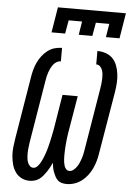

<svg xmlns="http://www.w3.org/2000/svg" viewBox="-62 -1001 725 1055"><g transform="rotate(5 300.0 -473.5)"><path d="M346 8Q332 8 319 4.5Q306 1 297 -7.5Q288 -16 282 -27.5Q276 -39 271.5 -51Q267 -63 264.5 -76Q262 -89 261 -102Q255 -89 248 -76Q241 -63 233 -51Q225 -39 215.5 -27.5Q206 -16 194 -7.5Q182 1 168 4.5Q154 8 140 8Q116 8 95.5 -3Q75 -14 62.5 -32.5Q50 -51 44 -73Q38 -95 36 -118.5Q34 -142 36.5 -166.5Q39 -191 43 -215L100 -560Q103 -580 108.5 -600.5Q114 -621 123 -640.5Q132 -660 145.5 -678Q159 -696 176.5 -709.5Q194 -723 214.5 -729Q235 -735 256 -735V-661Q244 -661 233 -654.5Q222 -648 214.5 -638Q207 -628 201.5 -617Q196 -606 192 -594.5Q188 -583 185.5 -571.5Q183 -560 181 -548L124 -203Q123 -193 121.5 -183Q120 -173 119 -163Q118 -153 118 -143Q118 -133 118.5 -123.5Q119 -114 121 -104.5Q123 -95 127 -86.5Q131 -78 138.5 -71.5Q146 -65 156 -65Q168 -65 178 -75.5Q188 -86 194.5 -97.5Q201 -109 206 -121Q211 -133 215.5 -145.5Q220 -158 223.5 -170Q227 -182 230 -194.5Q233 -207 236 -219.5Q239 -232 241.5 -244.5Q244 -257 246.5 -269.5Q249 -282 251 -294L281 -478H365L334 -294Q332 -284 330.5 -273.5Q329 -263 327.5 -252.5Q326 -242 325 -231.5Q324 -221 323 -211Q322 -201 321.5 -190.5Q321 -180 320.5 -169.5Q320 -159 320 -149Q320 -139 320.5 -128.5Q321 -118 322.5 -108.5Q324 -99 327 -89.5Q330 -80 337 -72.5Q344 -65 355 -65Q367 -65 377.5 -73.5Q388 -82 395.5 -93Q403 -104 408 -115.5Q413 -127 417 -139Q421 -151 423.5 -163Q426 -175 428 -187L485 -532Q487 -545 488.5 -558Q490 -571 490.5 -583.5Q491 -596 490 -608.5Q489 -621 485 -632.5Q481 -644 472.5 -652.5Q464 -661 451 -661V-735Q476 -735 498.5 -727Q521 -719 536.5 -702.5Q552 -686 560 -664Q568 -642 571 -618Q574 -594 572.5 -569.5Q571 -545 567 -520L509 -175Q506 -154 500 -133Q494 -112 484.5 -91.5Q475 -71 461 -52.5Q447 -34 428.5 -20Q410 -6 388.5 1Q367 8 346 8ZM191 -815 214 -955H589L566 -815H491L503 -889H429L416 -815H341L353 -889H279L266 -815Z"/></g></svg>

Font: Iosevka Curly Extended Oblique
Style: Regular
Weight: 400
Width: 7
Italic angle: -9°
Monospace: yes
Designer: Belleve Invis
Foundry: Belleve Invis
Version: Version 11.1.0; ttfautohint (v1.8.3)